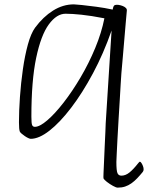

<svg xmlns="http://www.w3.org/2000/svg" viewBox="-20 -675 689 881"><path d="M520 186Q513 186 498.5 178Q484 170 471 160Q458 150 455 144Q454 142 455 119.5Q456 97 457.5 63.5Q459 30 460.5 -5.5Q462 -41 463.5 -69Q465 -97 465 -109L492 -535Q455 -429 406.5 -338.5Q358 -248 306.5 -180.5Q255 -113 207 -75.5Q159 -38 121 -38Q117 -38 109.5 -41.5Q102 -45 94 -50.5Q86 -56 79.5 -61.5Q73 -67 71 -71Q69 -76 68 -86.5Q67 -97 67 -114Q67 -166 71.5 -230Q76 -294 85 -357Q94 -420 108 -471Q122 -522 141 -548Q178 -598 223.5 -626.5Q269 -655 319 -655Q327 -655 355.5 -652Q384 -649 422 -644Q460 -639 497 -631Q499 -642 501.5 -646.5Q504 -651 508 -652Q515 -654 524.5 -652.5Q534 -651 543 -647.5Q552 -644 557.5 -638.5Q563 -633 562 -626Q560 -605 557 -570.5Q554 -536 550.5 -494.5Q547 -453 543.5 -412.5Q540 -372 537 -339Q536 -326 534 -293Q532 -260 529.5 -216Q527 -172 524 -125.5Q521 -79 519 -37.5Q517 4 515.5 32.5Q514 61 514 68Q514 108 519 119.5Q524 131 537 131Q556 131 574 116.5Q592 102 614 74Q616 72 618 69.5Q620 67 622 67Q625 67 629 73Q633 79 636 87Q639 95 639 102Q639 109 635 114Q622 130 609 143.5Q596 157 582.5 166.5Q569 176 554 181Q539 186 520 186ZM140 -93Q162 -93 197 -123Q232 -153 272 -204.5Q312 -256 350 -320.5Q388 -385 417 -455Q446 -525 459 -591Q397 -603 353.5 -607.5Q310 -612 281 -612Q240 -612 204 -563Q168 -514 146 -409.5Q124 -305 124 -140Q124 -109 127.5 -101Q131 -93 140 -93Z"/></svg>

Font: Briem Hand Thin
Style: Regular
Weight: 100
Designer: Gunnlaugur SE Briem, Eben Sorkin
Foundry: Sorkin Type Co.
Version: Version 1.003